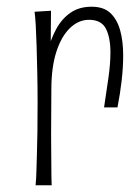

<svg xmlns="http://www.w3.org/2000/svg" viewBox="-20 -552 405 572"><path d="M290 -232Q297 -278 303 -320Q309 -362 309 -396Q309 -440 295.5 -466.5Q282 -493 245 -493Q214 -493 188.5 -468.5Q163 -444 148 -398Q133 -352 133 -285L104 -248Q105 -282 108.5 -321Q112 -360 121.5 -397.5Q131 -435 147.5 -465.5Q164 -496 190 -514Q216 -532 253 -532Q289 -532 309 -513Q329 -494 338 -461.5Q347 -429 347 -387Q347 -352 342.5 -312.5Q338 -273 330 -232ZM86 0Q88 -20 88.5 -42.5Q89 -65 90 -94Q91 -123 91.5 -160Q92 -197 92 -247Q92 -296 91 -338.5Q90 -381 89 -416Q88 -451 86.5 -476.5Q85 -502 83 -517L132 -520Q132 -501 131.5 -469.5Q131 -438 131.5 -392.5Q132 -347 133 -285Q133 -236 132.5 -193Q132 -150 132.5 -113.5Q133 -77 133 -48.5Q133 -20 134 0Z"/></svg>

Font: Truculenta ExtraLight
Style: Regular
Weight: 250
Version: Version 1.002